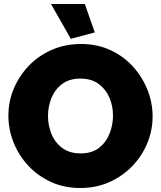

<svg xmlns="http://www.w3.org/2000/svg" viewBox="-20 -934 805 960"><path d="M381 6Q300 6 234 -24.5Q168 -55 120.5 -106.5Q73 -158 47.5 -222.5Q22 -287 22 -356Q22 -427 49 -491Q76 -555 124.5 -605.5Q173 -656 239.5 -685Q306 -714 385 -714Q466 -714 532 -683.5Q598 -653 645 -601Q692 -549 717.5 -484.5Q743 -420 743 -352Q743 -282 716.5 -218Q690 -154 641.5 -103.5Q593 -53 527 -23.5Q461 6 381 6ZM220 -354Q220 -307 237.5 -264Q255 -221 291.5 -194Q328 -167 383 -167Q440 -167 475.5 -195Q511 -223 528 -266.5Q545 -310 545 -356Q545 -404 527 -446Q509 -488 473 -514.5Q437 -541 382 -541Q326 -541 290 -513.5Q254 -486 237 -443.5Q220 -401 220 -354ZM235 -914H404L454 -772L334 -740Z"/></svg>

Font: Raleway Black
Style: Regular
Weight: 900
Designer: Matt McInerney, Pablo Impallari, Rodrigo Fuenzalida
Foundry: Matt McInerney, Pablo Impallari, Rodrigo Fuenzalida
Version: Version 4.026